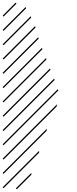

<svg xmlns="http://www.w3.org/2000/svg" viewBox="-23 -978 574 1424"><path d="M209 318.4 101.6 425.8 94.7 418.9 210 303.7ZM266.6 154.8 3.4 418 -3.4 411.1 267.6 140.1ZM322.3 -7.3 3.4 311.5 -3.4 304.7 324.2 -22.9ZM396.5 -187.5 3.4 205.6 -3.4 198.7 400.9 -205.6ZM409.2 -306.6 3.4 99.1 -3.4 92.3 405.8 -316.9ZM382.3 -385.3 3.4 -6.3 -3.4 -13.2 377.9 -394.5ZM351.1 -460 3.4 -112.3 -3.4 -119.1 347.7 -470.2ZM321.8 -537.1 3.4 -218.8 -3.4 -225.6 317.9 -546.9ZM292 -613.3 3.4 -324.7 -3.4 -331.5 288.1 -623ZM263.7 -691.4 3.4 -431.2 -3.4 -438 260.7 -702.1ZM240.2 -773.4 3.4 -536.6 -3.4 -543.5 237.8 -784.7ZM208.5 -847.7 3.4 -642.6 -3.4 -649.4 204.6 -857.4ZM170.4 -916 3.4 -749 -3.4 -755.9 167 -926.3ZM92.3 -958 99.1 -951.2 3.4 -855 -3.4 -861.8Z"/></svg>

Font: AzarMehrMSRS2
Style: Regular
Weight: 1
Designer: Amin Abedi
Version: Version 1.00